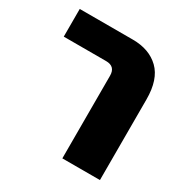

<svg xmlns="http://www.w3.org/2000/svg" viewBox="-139 -692 775 805"><g transform="rotate(30 248.5 -289.5)"><path d="M270 0V-400Q270 -445 225 -445H20V-579H277Q357 -579 404.5 -533Q452 -487 452 -390V0Z"/></g></svg>

Font: Assistant ExtraBold
Style: Regular
Weight: 800
Designer: Hebrew By Ben Nathan, Latin by Paul Hunt
Version: Version 2.001;PS 002.001;hotconv 1.0.88;makeotf.lib2.5.64775